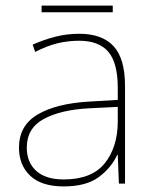

<svg xmlns="http://www.w3.org/2000/svg" viewBox="-20 -658 551 688"><path d="M264 -537Q346 -537 387 -492.5Q428 -448 428 -350V0H406L402 -103H400Q379 -57 334 -23.5Q289 10 208 10Q129 10 88.5 -28Q48 -66 48 -129Q48 -208 114.5 -247.5Q181 -287 299 -294L402 -300V-343Q402 -433 368 -472.5Q334 -512 264 -512Q224 -512 186.5 -503Q149 -494 106 -472L97 -498Q137 -516 178.5 -526.5Q220 -537 264 -537ZM301 -270Q199 -265 137.5 -232Q76 -199 76 -129Q76 -76 110 -45.5Q144 -15 208 -15Q308 -15 354.5 -72Q401 -129 402 -220V-275ZM384 -638V-614H129V-638Z"/></svg>

Font: Noto Sans Cherokee Thin
Style: Regular
Weight: 100
Designer: Monotype Design Team
Foundry: Monotype Imaging Inc.
Version: Version 2.001; ttfautohint (v1.8.4.7-5d5b)